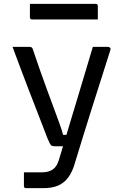

<svg xmlns="http://www.w3.org/2000/svg" viewBox="-20 -775 640 995"><path d="M540 -532Q545 -532 550 -528Q555 -524 552 -516Q528 -439 504 -364.5Q480 -290 457 -217Q434 -144 412 -73Q390 -2 369 67Q356 114 334.5 143.5Q313 173 281.5 186.5Q250 200 206 200Q195 200 180 200Q165 200 151.5 200Q138 200 128 200Q118 200 115 200Q110 200 107 197.5Q104 195 104 189V118H119Q140 118 159.5 118Q179 118 199 118Q233 118 254.5 102.5Q276 87 286 51Q293 28 307 -18.5Q321 -65 339.5 -127Q358 -189 379 -258Q400 -327 421 -398Q442 -469 461 -532Q470 -532 479.5 -532Q489 -532 499 -532Q509 -532 519 -532Q529 -532 540 -532ZM131 -532Q140 -532 144 -529.5Q148 -527 150 -520Q170 -461 189 -406.5Q208 -352 226.5 -302.5Q245 -253 260.5 -210.5Q276 -168 288.5 -134Q301 -100 307 -76H350L332 -17H265Q256 -17 250 -19Q244 -21 239 -30Q234 -39 226 -58Q219 -76 204.5 -114Q190 -152 170.5 -202Q151 -252 129 -309Q107 -366 85.5 -423.5Q64 -481 45 -532Q55 -532 65.5 -532Q76 -532 87 -532Q98 -532 109 -532Q120 -532 131 -532ZM135 -755H476Q481 -755 484 -752Q487 -749 487 -744Q487 -732 487 -720.5Q487 -709 487 -698Q487 -687 487 -674H146Q143 -674 140.5 -675.5Q138 -677 136.5 -679.5Q135 -682 135 -685Q135 -698 135 -709Q135 -720 135 -731.5Q135 -743 135 -755Z"/></svg>

Font: RecMonoLinear Nerd Font Mono
Style: Regular
Weight: 400
Monospace: yes
Version: Version 1.085; ttfautohint (v1.8.4.7-5d5b);Nerd Fonts 3.2.1